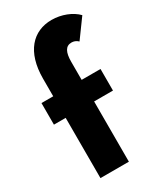

<svg xmlns="http://www.w3.org/2000/svg" viewBox="-199 -870 803 946"><g transform="rotate(-30 202.5 -397.5)"><path d="M14.1 -465.5V-342.7H80.9V0H242.7V-342.7H350V-465.5H242.7V-568.6C242.7 -622.3 257.3 -650 290.9 -650C302.7 -650 315.9 -646.4 328.2 -634.5L405 -740C372.7 -773.6 317.3 -795.5 261.4 -795.5C155 -795.5 80.9 -717.3 80.9 -565.5V-465.5Z"/></g></svg>

Font: Spartan MB ExtBd
Style: Regular
Weight: 800
Designer: Matt Bailey, Mirko Velimirovic
Foundry: Matt Bailey
Version: Version 1.005